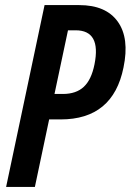

<svg xmlns="http://www.w3.org/2000/svg" viewBox="-20 -734 513 754"><path d="M4 0 155 -714H291Q396 -714 442.5 -649Q489 -584 465 -469Q424 -265 218 -265H173L117 0ZM194 -365H227Q279 -365 309 -393Q339 -421 351 -481Q378 -615 277 -615H247Z"/></svg>

Font: Noto Sans ExtraCondensed SemiBold
Style: Italic
Weight: 600
Width: 2
Italic angle: -12°
Designer: Monotype Design Team
Foundry: Monotype Imaging Inc.
Version: Version 2.013; ttfautohint (v1.8.4.7-5d5b)